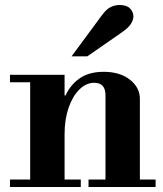

<svg xmlns="http://www.w3.org/2000/svg" viewBox="-20 -750 654 770"><path d="M403 -15V-368Q403 -418 358 -418Q325.4 -418 298.2 -391Q271 -364 255 -317.5Q239 -271 239 -212L219 -367.1H242.8Q263 -411 300.5 -436.5Q338 -462 396 -462Q461 -462 501 -430.5Q541 -399 541 -353V-15ZM20 0V-30H304V0ZM101 -15V-434H239V-15ZM335 0V-30H604V0ZM20 -420V-450H239V-420ZM267 -524 388 -688Q407 -714 424.5 -722Q442 -730 459 -730Q488 -730 501.5 -716Q515 -702 515 -684Q515 -671 505.5 -655Q496 -639 467 -619L330 -524Z"/></svg>

Font: Libre Bodoni
Style: Regular
Weight: 400
Designer: Pablo Impallari, Rodrigo Fuenzalida
Foundry: Impallari Type
Version: Version 2.005;gftools[0.9.23]